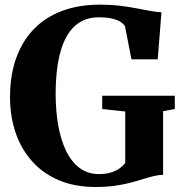

<svg xmlns="http://www.w3.org/2000/svg" viewBox="-20 -772 761 804"><path d="M380 11Q293.5 11 226.8 -17.2Q160 -45.5 114.5 -96.5Q69 -147.5 45.5 -216Q22 -284.5 22 -365Q22 -457.5 48 -529.5Q74 -601.5 122.8 -651.2Q171.5 -701 241.2 -726.8Q311 -752.5 398.5 -752.5Q443 -752.5 481 -748Q519 -743.5 551.5 -737.2Q584 -731 610 -726.2Q636 -721.5 656 -720.5L640.5 -523.5H530.5L503.5 -661.5Q499.5 -670 487.2 -678.8Q475 -687.5 452 -693.5Q429 -699.5 392.5 -699.5Q334.5 -699.5 294.5 -664.2Q254.5 -629 234 -558Q213.5 -487 213 -379.5Q213 -310 223.5 -249Q234 -188 256 -141.8Q278 -95.5 312.5 -69.2Q347 -43 394.5 -43Q420.5 -43 441.2 -48.8Q462 -54.5 478 -65.2Q494 -76 504.5 -90V-305L408 -315.5V-371H712V-315.5L663 -306.5V-40Q643 -39.5 622 -34.2Q601 -29 577.2 -21.5Q553.5 -14 524.8 -6.5Q496 1 460.2 6Q424.5 11 380 11Z"/></svg>

Font: Merriweather 60pt ExtraBold
Style: Regular
Weight: 800
Version: Version 2.100